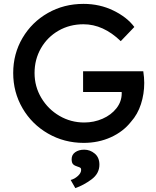

<svg xmlns="http://www.w3.org/2000/svg" viewBox="-20 -726 806 989"><path d="M672 -587 602 -514Q512 -601 410 -601Q339 -601 281.5 -568Q224 -535 191 -477.5Q158 -420 158 -350Q158 -280 193 -221.5Q228 -163 286.5 -129Q345 -95 414 -95Q464 -95 508.5 -114.5Q553 -134 580 -168.5Q607 -203 607 -246Q607 -259 606 -266L622 -252H408V-359H718Q723 -326 723 -299Q723 -242 706 -189.5Q689 -137 655 -99Q615 -48 551 -19Q487 10 411 10Q311 10 227.5 -38Q144 -86 96 -168.5Q48 -251 48 -350Q48 -449 96 -530.5Q144 -612 226.5 -659Q309 -706 410 -706Q494 -706 564.5 -671.5Q635 -637 672 -587ZM398 149Q398 141 393.5 138Q389 135 379 132Q365 128 357 120.5Q349 113 349 94Q349 71 367.5 58Q386 45 414 45Q444 45 468 65Q492 85 492 122Q492 168 451.5 198Q411 228 368 243L344 201Q364 196 381 180.5Q398 165 398 149Z"/></svg>

Font: Lexend
Style: Regular
Weight: 400
Designer: Thomas Jockin
Foundry: Lexend
Version: Version 1.000